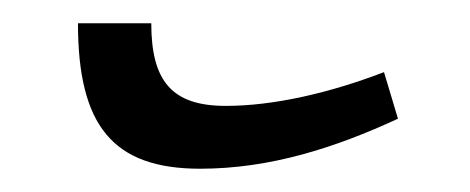

<svg xmlns="http://www.w3.org/2000/svg" viewBox="-20 -354 404 165"><path d="M152 -209C212 -209 268 -227 322 -252L310 -292C263 -274 215 -263 174 -263C128 -263 110 -284 110 -334H47C47 -246 77 -209 152 -209Z"/></svg>

Font: Noto Serif Armenian ExtraCondensed Medium
Style: Regular
Weight: 500
Width: 2
Designer: Monotype Design Team
Foundry: Monotype Imaging Inc.
Version: Version 2.008